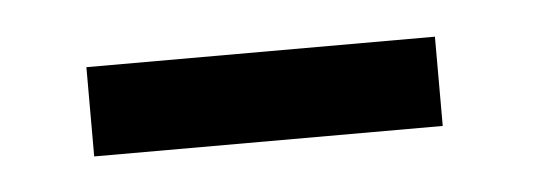

<svg xmlns="http://www.w3.org/2000/svg" viewBox="-24 -293 381 135"><g transform="rotate(-5 166.5 -225.5)"><path d="M39 -194V-257H285V-194Z"/></g></svg>

Font: Belleza
Style: Regular
Weight: 400
Designer: Eduardo Rodriguez Tunni
Foundry: Eduardo Rodriguez Tunni
Version: Version 1.003; ttfautohint (v1.8.4.7-5d5b)